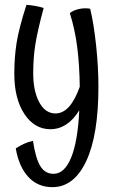

<svg xmlns="http://www.w3.org/2000/svg" viewBox="-20 -551 485 792"><path d="M386 -194Q386 7 335.5 114Q285 221 196 221Q136 221 97 179Q58 137 45 61Q62 50 79.5 42Q97 34 116 30Q127 103 146.5 134.5Q166 166 201 166Q246 166 273.5 99Q301 32 307 -96Q283 -57 253 -37.5Q223 -18 188 -18Q122 -18 80.5 -81Q39 -144 39 -247Q39 -315 48.5 -374.5Q58 -434 89 -531Q106 -530 125.5 -526.5Q145 -523 160 -518Q135 -425 126 -369Q117 -313 117 -249Q117 -175 142 -129Q167 -83 209 -83Q239 -83 264 -110Q289 -137 309 -193Q308 -283 298.5 -357Q289 -431 268 -497Q283 -509 306.5 -514Q330 -519 352 -515Q367 -453 376.5 -363.5Q386 -274 386 -194Z"/></svg>

Font: Atma
Style: Regular
Weight: 400
Designer: Gregori Vincens, Jeremie Hornus, Riccardo Olocco, Yoann Minet.
Foundry: black foundry
Version: Version 1.102;PS 1.100;hotconv 1.0.86;makeotf.lib2.5.63406